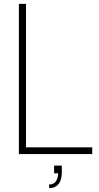

<svg xmlns="http://www.w3.org/2000/svg" viewBox="-20 -800 513 997"><path d="M459 0H78V-780H115V-35H459ZM235 177V158Q279 158 282 100H261V60H301V92Q301 136 283.5 156.5Q266 177 235 177Z"/></svg>

Font: Tanohe Sans ExtraLight
Style: Regular
Weight: 250
Designer: Village Type and Design LLC & Cristiano Sobral
Foundry: Cooper Hewitt Smithsonian Design Museum
Version: Version 1.00;May 30, 2020;FontCreator 12.0.0.2522 64-bit; tt